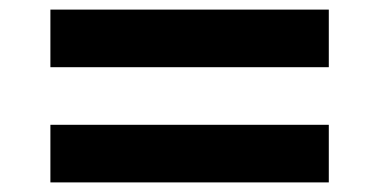

<svg xmlns="http://www.w3.org/2000/svg" viewBox="-20 -490 789 400"><path d="M85 -350V-470H665V-350ZM85 -110V-230H665V-110Z"/></svg>

Font: M PLUS 2 Thin
Style: Bold
Weight: 700
Version: Version 1.001